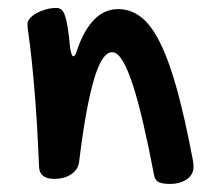

<svg xmlns="http://www.w3.org/2000/svg" viewBox="-20 -454 515 481"><path d="M48.8 -394Q48.8 -401.4 55.2 -408.4Q61.5 -415.5 71.8 -421.1Q82 -426.8 95 -430.4Q107.9 -434.1 121.1 -434.1Q128.4 -434.1 133.5 -430.2Q138.7 -426.3 142.6 -415.3Q146.5 -404.3 149.7 -384.5Q152.8 -364.7 155.8 -333Q157.7 -323.2 159.4 -318.1Q161.1 -313 164.1 -313Q168.5 -313 172.9 -328.1Q208.5 -431.2 275.9 -431.2Q307.1 -431.2 332.8 -411.6Q358.4 -392.1 380.6 -347.9Q402.8 -303.7 422.9 -231.7Q442.9 -159.7 462.9 -54.2Q463.9 -48.8 464.4 -44.4Q464.8 -40 464.8 -36.1Q464.8 -24.9 459.7 -16.8Q454.6 -8.8 446.3 -3.7Q438 1.5 427.7 4.2Q417.5 6.8 407.2 6.8Q386.7 6.8 377.7 2.4Q368.7 -2 366.2 -14.2Q352.1 -88.4 338.6 -146Q325.2 -203.6 312.3 -242.9Q299.3 -282.2 286.6 -302.7Q273.9 -323.2 261.2 -323.2Q248.5 -323.2 237.5 -307.4Q226.6 -291.5 216.3 -257.8Q206.1 -224.1 196.5 -172.4Q187 -120.6 178.2 -48.8Q175.8 -29.3 158.7 -17.6Q141.6 -5.9 115.2 -5.9Q97.7 -5.9 88.4 -13.2Q79.1 -20.5 78.1 -33.2Q73.7 -134.8 68.6 -200.4Q63.5 -266.1 59.1 -305.9Q54.7 -345.7 51.8 -365.2Q48.8 -384.8 48.8 -394Z"/></svg>

Font: Gochi Hand
Style: Regular
Weight: 400
Designer: Juan Pablo del Peral
Foundry: Juan Pablo del Peral
Version: Version 1.001